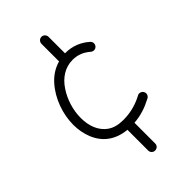

<svg xmlns="http://www.w3.org/2000/svg" viewBox="-261 -755 1045 1045"><g transform="rotate(-45 261.5 -232.5)"><path d="M279.3 205.1C294.4 205.1 306.6 193.4 306.6 178.2V18.6C358.9 14.6 403.3 -0.5 446.8 -23.4C460.4 -28.8 468.8 -43.9 463.4 -58.1C459 -71.8 442.4 -80.1 428.7 -74.7C385.3 -50.8 334 -34.7 275.9 -34.7C237.8 -34.7 207 -42.5 184.1 -58.6C137.7 -90.3 118.2 -145.5 118.2 -206.1C118.2 -266.6 137.2 -329.1 170.9 -379.4C204.1 -429.7 252 -461.9 310.5 -461.9C351.1 -461.9 383.3 -447.3 412.1 -422.4C423.3 -412.6 440.9 -414.1 450.2 -425.3C460 -436.5 458.5 -454.1 447.3 -463.4C409.7 -496.6 363.8 -516.1 309.6 -516.1H306.6V-642.6C306.6 -657.7 294.4 -670.4 279.3 -670.4C264.2 -670.4 252.4 -657.7 252.4 -642.6V-507.8C212.9 -496.6 179.2 -475.1 150.9 -443.4C94.7 -380.9 63 -291.5 63 -208.5C63 -170.9 69.8 -135.3 83 -102.5C109.9 -36.1 164.6 10.3 252.4 18.6V178.2C252.4 193.4 264.2 205.1 279.3 205.1Z"/></g></svg>

Font: Mikhak Light
Style: Regular
Weight: 300
Designer: Amin Abedi
Version: Version 3.2